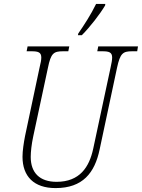

<svg xmlns="http://www.w3.org/2000/svg" viewBox="-20 -951 725 981"><path d="M378 -771H398C440 -813 491 -879 517 -923L518 -931H471C445 -877 409 -822 380 -780ZM264 10C403 10 464 -68 489 -187L578 -605C594 -679 608 -689 655 -689H681L685 -714H482L477 -689H503C537 -689 553 -684 553 -657C553 -645 550 -628 545 -606L456 -190C436 -98 388 -22 269 -22C183 -22 137 -68 137 -149C137 -175 141 -213 150 -255L225 -605C240 -679 254 -689 302 -689H329L334 -714H121L116 -689H141C175 -689 191 -684 191 -657C191 -645 188 -629 182 -605L108 -256C101 -220 95 -180 95 -150C95 -50 153 10 264 10Z"/></svg>

Font: Noto Serif Condensed ExtraLight
Style: Italic
Weight: 200
Width: 3
Italic angle: -12°
Designer: Monotype Design Team
Foundry: Monotype Imaging Inc.
Version: Version 2.013